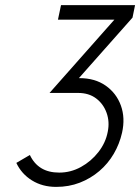

<svg xmlns="http://www.w3.org/2000/svg" viewBox="-20 -720 549 752"><path d="M291 -414H289L499 -651L509 -700H219L207 -643H428L174 -356H286Q328 -356 356.5 -334.5Q385 -313 397.5 -278Q410 -243 402 -204Q394 -161 365.5 -124.5Q337 -88 297 -66Q257 -44 212 -44Q170 -44 141.5 -61.5Q113 -79 97 -113L44 -82Q64 -39 105 -13.5Q146 12 200 12Q250 12 292.5 -4.5Q335 -21 369 -50Q403 -79 425.5 -117.5Q448 -156 458 -200Q471 -258 453.5 -306.5Q436 -355 394 -384.5Q352 -414 291 -414Z"/></svg>

Font: Advent Pro
Style: Italic
Weight: 400
Italic angle: -12°
Designer: VivaRado, Andreas Kalpakidis
Foundry: VivaRado, Andreas Kalpakidis
Version: Version 3.000